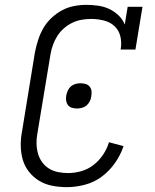

<svg xmlns="http://www.w3.org/2000/svg" viewBox="-20 -763 640 791"><path d="M256 8Q225 8 196 2.5Q167 -3 142.5 -17.5Q118 -32 100 -54.5Q82 -77 74 -104.5Q66 -132 65.5 -162Q65 -192 71 -223L124 -548Q129 -573 137 -598Q145 -623 158 -646Q171 -669 191.5 -688.5Q212 -708 235.5 -720.5Q259 -733 284.5 -738Q310 -743 336 -743Q360 -743 384.5 -739.5Q409 -736 430 -726Q451 -716 468 -700Q485 -684 494 -662L506 -735H567L538 -559H477Q482 -587 476 -612.5Q470 -638 452 -655Q434 -672 408 -678.5Q382 -685 355 -685Q336 -685 316 -681.5Q296 -678 277.5 -669Q259 -660 243 -646Q227 -632 216 -614.5Q205 -597 198 -577.5Q191 -558 188 -539L134 -213Q130 -192 130.5 -171Q131 -150 136.5 -130.5Q142 -111 153.5 -95Q165 -79 182 -68.5Q199 -58 219.5 -54Q240 -50 261 -50Q288 -50 315.5 -58Q343 -66 365.5 -83.5Q388 -101 404.5 -125.5Q421 -150 429 -177L489 -161Q477 -125 454 -92Q431 -59 399.5 -35.5Q368 -12 330 -2Q292 8 256 8ZM298 -316Q287 -316 276.5 -319Q266 -322 260 -330Q254 -338 252.5 -348.5Q251 -359 253 -370Q255 -380 259.5 -390Q264 -400 272 -407Q280 -414 290.5 -417Q301 -420 311 -420Q322 -420 332.5 -417Q343 -414 349.5 -406Q356 -398 357 -387.5Q358 -377 356 -366Q355 -356 350 -346Q345 -336 337 -329Q329 -322 318.5 -319Q308 -316 298 -316Z"/></svg>

Font: Iosevka HT Light Extended
Style: Italic
Weight: 300
Width: 7
Italic angle: -9°
Monospace: yes
Designer: Belleve Invis
Foundry: Belleve Invis
Version: Version 32.3.0; ttfautohint (v1.8.4)